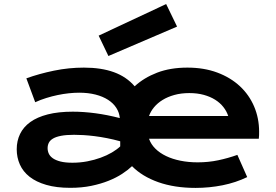

<svg xmlns="http://www.w3.org/2000/svg" viewBox="-20 -922 1371 953"><path d="M63 -181.2Q63 -222.7 79.6 -257.1Q96.2 -291.5 130.4 -316.2Q164.6 -340.8 217 -354.2Q269.5 -367.7 341.3 -367.7Q394.5 -367.7 453.4 -359.9Q512.2 -352.1 574.7 -335.9Q572.3 -363.3 557.4 -386.5Q542.5 -409.7 516.4 -426.5Q490.2 -443.4 454.1 -452.6Q418 -461.9 373 -461.9Q348.6 -461.9 321.5 -459Q294.4 -456.1 266.1 -450.2Q237.8 -444.3 209.5 -435.5Q181.2 -426.8 154.8 -414.6L110.8 -533.2Q174.8 -556.2 248 -571.3Q321.3 -586.4 396.5 -586.4Q482.9 -586.4 545.4 -563.7Q607.9 -541 648.4 -493.7Q694.3 -536.1 759.8 -561.3Q825.2 -586.4 910.2 -586.4Q992.7 -586.4 1058.6 -561.8Q1124.5 -537.1 1170.7 -494.1Q1216.8 -451.2 1241.5 -393.1Q1266.1 -335 1266.1 -268.6Q1266.1 -260.3 1265.9 -250.7Q1265.6 -241.2 1264.6 -233.4H720.2V-231.9Q729.5 -205.6 751.2 -184.1Q772.9 -162.6 804.4 -147.5Q835.9 -132.3 875.7 -124.3Q915.5 -116.2 961.4 -116.2Q1014.6 -116.2 1063.2 -126.5Q1111.8 -136.7 1158.2 -153.3L1207 -43Q1150.4 -15.6 1084.7 -2.4Q1019 10.7 950.7 10.7Q846.2 10.7 765.6 -17.8Q685.1 -46.4 635.3 -97.2Q615.2 -78.1 586.2 -59.1Q557.1 -40 518.8 -24.7Q480.5 -9.3 433.1 0.5Q385.7 10.3 328.6 10.3Q259.8 10.3 209.5 -4.4Q159.2 -19 126.7 -44.7Q94.2 -70.3 78.6 -105.5Q63 -140.6 63 -181.2ZM1112.8 -346.2Q1105 -370.1 1088.6 -390.9Q1072.3 -411.6 1047.9 -427Q1023.4 -442.4 991.2 -451.2Q959 -460 919.4 -460Q878.9 -460 845.5 -450.7Q812 -441.4 786.9 -425.8Q761.7 -410.2 744.6 -389.6Q727.5 -369.1 719.7 -346.2ZM216.3 -186.5Q216.3 -172.4 222.2 -159.4Q228 -146.5 242.2 -136.5Q256.3 -126.5 280 -120.4Q303.7 -114.3 339.4 -114.3Q377.4 -114.3 413.1 -121.1Q448.7 -127.9 479.5 -139.2Q510.3 -150.4 535.2 -165Q560.1 -179.7 576.7 -195.3V-220.7Q543.5 -230 511 -236.3Q478.5 -242.7 449 -246.3Q419.4 -250 393.3 -251.5Q367.2 -252.9 347.7 -252.9Q309.1 -252.9 283.7 -248Q258.3 -243.2 243.4 -234.4Q228.5 -225.6 222.4 -213.4Q216.3 -201.2 216.3 -186.5ZM469.7 -745.1 804.7 -901.9 858.9 -790 518.1 -644Z"/></svg>

Font: Krona One
Style: Regular
Weight: 400
Version: Version 1.003